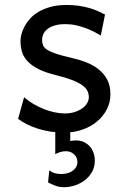

<svg xmlns="http://www.w3.org/2000/svg" viewBox="-20 -528 511 782"><path d="M390.6 -383.3Q378.4 -390.6 362.8 -398.7Q347.2 -406.7 328.9 -413.6Q310.5 -420.4 289.8 -425Q269 -429.7 246.6 -429.7Q219.7 -429.7 201.4 -423.8Q183.1 -418 172.1 -408.9Q161.1 -399.9 156.2 -388.4Q151.4 -377 151.4 -366.2Q151.4 -353.5 155.3 -343.8Q159.2 -334 171.6 -325.7Q184.1 -317.4 207 -309.6Q230 -301.8 268.6 -293Q301.8 -285.6 331.1 -274.2Q360.4 -262.7 382.3 -245.1Q404.3 -227.5 417 -202.9Q429.7 -178.2 429.7 -144Q429.7 -110.8 415 -82.5Q400.4 -54.2 375 -33Q349.6 -11.7 315.4 0Q292 8.3 266.1 10.7V46.4Q271 45.4 276.1 44.7Q281.2 43.9 289.6 43.9Q306.2 43.9 320.3 50Q334.5 56.2 344.7 67.1Q355 78.1 360.6 93.5Q366.2 108.9 366.2 127Q366.2 151.9 355 171.9Q343.8 191.9 325.7 205.8Q307.6 219.7 285.6 227.1Q263.7 234.4 241.7 234.4Q222.7 234.4 206.8 228.8Q190.9 223.1 175.8 214.8L180.7 166Q191.4 173.8 202.6 177.2Q213.9 180.7 229.5 180.7Q240.2 180.7 251.7 178.2Q263.2 175.8 272.7 169.9Q282.2 164.1 288.6 154.8Q294.9 145.5 295.4 131.8Q294.9 112.8 281.5 100.3Q268.1 87.9 248 87.9Q236.3 87.9 224.6 91.6Q212.9 95.2 205.1 100.1V10.3Q194.3 9.3 184.1 7.8Q156.7 3.4 132.6 -4.4Q108.4 -12.2 88.4 -22.5Q68.4 -32.7 53.7 -43.9L78.1 -131.8Q94.7 -117.2 115.5 -105Q136.2 -92.8 158.2 -84Q180.2 -75.2 202.4 -70.6Q224.6 -65.9 244.1 -65.9Q265.6 -65.9 283.4 -71.5Q301.3 -77.1 314.2 -86.2Q327.1 -95.2 334.5 -107.2Q341.8 -119.1 341.8 -131.8Q341.8 -145.5 336.2 -157.5Q330.6 -169.4 315.7 -180.4Q300.8 -191.4 274.7 -201.7Q248.5 -211.9 207.5 -222.2Q163.1 -232.9 135 -247.6Q106.9 -262.2 91.1 -279.8Q75.2 -297.4 69.3 -317.9Q63.5 -338.4 63.5 -361.3Q63.5 -372.6 67.1 -387.7Q70.8 -402.8 79.3 -419.2Q87.9 -435.5 101.8 -451.4Q115.7 -467.3 136.7 -479.7Q157.7 -492.2 186 -500Q214.4 -507.8 251.5 -507.8Q277.8 -507.8 301 -504.4Q324.2 -501 343.5 -495.4Q362.8 -489.7 378.9 -482.7Q395 -475.6 407.7 -468.8Z"/></svg>

Font: Andika Viet
Style: Regular
Weight: 400
Designer: Victor Gaultney, Annie Olsen, Julie Remington, Don Collingsworth, Eric Hays, Becca Hirsbrunner
Foundry: SIL International
Version: Version 5.000